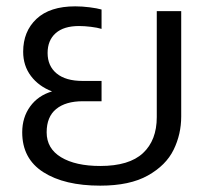

<svg xmlns="http://www.w3.org/2000/svg" viewBox="-20 -570 662 605"><path d="M50 -153Q50 -200 75 -234.5Q100 -269 144 -282Q102 -298 77.5 -330.5Q53 -363 53 -407Q53 -471 95 -510.5Q137 -550 217 -550Q239 -550 262.5 -547Q286 -544 300 -540V-479Q287 -483 266.5 -485.5Q246 -488 229 -488Q181 -488 155.5 -465.5Q130 -443 130 -403Q130 -362 158.5 -338.5Q187 -315 240 -315H300V-251H241Q187 -251 157 -226.5Q127 -202 127 -153Q127 -102 172.5 -74.5Q218 -47 296 -47Q387 -47 430.5 -87.5Q474 -128 474 -201V-535H551V-203Q551 -147 527 -98Q503 -49 446 -17Q389 15 296 15Q183 15 116.5 -27.5Q50 -70 50 -153Z"/></svg>

Font: Prompt Light
Style: Regular
Weight: 300
Designer: Katatrad Team
Foundry: CadsonDemak
Version: Version 1.001